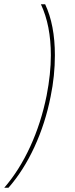

<svg xmlns="http://www.w3.org/2000/svg" viewBox="-56 -762 352 906"><path d="M164 -311Q184 -414 184 -501Q184 -642 137 -742H157Q203 -644 203 -501Q203 -404 183 -307Q158 -180 106.5 -68.5Q55 43 -16 124H-36Q35 42 86.5 -70Q138 -182 164 -311Z"/></svg>

Font: TypoPRO Montserrat
Style: Italic
Weight: 250
Italic angle: -11.3°
Designer: Julieta Ulanovsky
Foundry: Julieta Ulanovsky
Version: Version 6.001